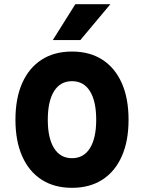

<svg xmlns="http://www.w3.org/2000/svg" viewBox="-20 -881 690 920"><path d="M325 19Q240 19 179.5 -20Q119 -59 86.5 -132Q54 -205 54 -307Q54 -410 86.5 -483Q119 -556 179.5 -595Q240 -634 325 -634Q410 -634 470.5 -595Q531 -556 563.5 -483Q596 -410 596 -307Q596 -205 563.5 -132Q531 -59 470.5 -20Q410 19 325 19ZM325 -123Q381 -123 411 -171Q441 -219 441 -307Q441 -396 411 -444Q381 -492 325 -492Q269 -492 239 -444Q209 -396 209 -307Q209 -219 239 -171Q269 -123 325 -123ZM233 -689 341 -861H509L365 -689Z"/></svg>

Font: Martian Mono SemiCondensed
Style: Bold
Weight: 700
Width: 4
Designer: Roman Shamin
Foundry: Evil Martians
Version: Version 1.000